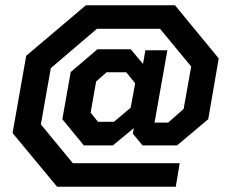

<svg xmlns="http://www.w3.org/2000/svg" viewBox="-20 -661 867 733"><path d="M487 -151 491 -172 411 -106H300L218 -206L250 -386L352 -473H479L526 -417L535 -469H619L595 -334L570 -193H622L681 -245L710 -407L591 -551H350L174 -401L136 -186L258 -38H666L651 52H198L28 -153L80 -448L308 -641H648L815 -438L775 -206L656 -106H524ZM496 -343 462 -385H387L347 -350L326 -231L354 -196H415L479 -250Z"/></svg>

Font: Chakra Petch SemiBold
Style: Italic
Weight: 600
Italic angle: -10°
Designer: Katatrad Aksorn Co.,Ltd.
Foundry: Cadson Demak Co.,Ltd.
Version: Version 1.000; ttfautohint (v1.6)